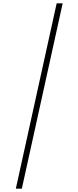

<svg xmlns="http://www.w3.org/2000/svg" viewBox="-20 -906 471 1152"><path d="M356 -886H320L75 226H111Z"/></svg>

Font: Noto Sans Kannada UI Condensed ExtraLight
Style: Regular
Weight: 200
Width: 3
Designer: Jelle Bosma - Monotype Design Team
Foundry: Monotype Imaging Inc.
Version: Version 2.005